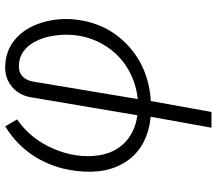

<svg xmlns="http://www.w3.org/2000/svg" viewBox="-66 -502 803 710"><g transform="rotate(-90 335.0 -147.5)"><path d="M257.8 8.8Q148.9 -2.4 95.9 -76.4Q43 -150.4 57.6 -267.1Q67.4 -350.1 109.1 -417.7Q150.9 -485.4 222.2 -529.3L248 -485.4Q175.8 -435.5 139.6 -351.1Q103.5 -266.6 114.7 -186Q123 -125.5 161.9 -87.4Q200.7 -49.3 263.2 -40.5L328.6 -427.2Q335 -475.1 366.7 -502.7Q398.4 -530.3 442.4 -529.3Q501.5 -528.3 543.5 -492.9Q585.4 -457.5 605 -396.5Q624.5 -335.4 617.2 -269.5Q604 -151.9 521.2 -75.2Q438.5 1.5 315.9 9.3L275.4 233.4H217.3ZM323.2 -39.1Q391.6 -46.4 446.3 -82.8Q501 -119.1 532 -179.9Q563 -240.7 561 -312.5Q557.6 -390.1 525.4 -435.3Q493.2 -480.5 439.9 -478.5Q418 -477.5 405 -463.1Q392.1 -448.7 388.2 -428.7Z"/></g></svg>

Font: Roboto Light
Style: Italic
Weight: 300
Italic angle: -12°
Designer: Google
Version: Version 2.134; 2016; ttfautohint (v1.6)